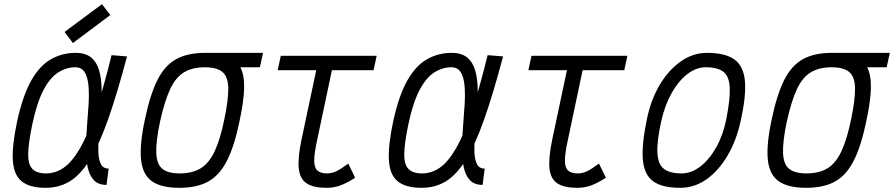

<svg xmlns="http://www.w3.org/2000/svg" viewBox="-20 -885 4279 919"><path d="M500 -78 490 0Q450 0 428.5 -23.5Q407 -47 399 -87.5Q391 -128 391.5 -178Q392 -228 396.5 -281.5Q401 -335 404 -385Q407 -435 403.5 -475Q400 -515 385.5 -539Q371 -563 340 -563Q298 -563 259 -538.5Q220 -514 188.5 -454.5Q157 -395 135 -292Q116 -201 115 -149.5Q114 -98 135 -76.5Q156 -55 200 -55Q246 -55 285.5 -82.5Q325 -110 362.5 -174.5Q400 -239 437 -348.5Q474 -458 514 -621L588 -615Q540 -434 497 -312.5Q454 -191 409.5 -119.5Q365 -48 314 -17Q263 14 198 14Q123 14 84.5 -16.5Q46 -47 41.5 -117Q37 -187 62 -304Q89 -428 129.5 -499.5Q170 -571 224 -601.5Q278 -632 342 -632Q390 -632 417 -609Q444 -586 455 -546Q466 -506 466.5 -457Q467 -408 462.5 -355Q458 -302 454 -253Q450 -204 450.5 -164.5Q451 -125 462 -101.5Q473 -78 500 -78ZM329 -679 289 -732 468 -865 508 -813Z M838 14Q751 14 706.5 -18Q662 -50 655 -122.5Q648 -195 674 -315Q699 -434 734 -503Q769 -572 823.5 -602Q878 -632 962 -632Q1028 -632 1069.5 -616Q1111 -600 1130.5 -563Q1150 -526 1148.5 -462.5Q1147 -399 1126 -303Q1102 -186 1066.5 -116Q1031 -46 976.5 -16Q922 14 838 14ZM840 -55Q900 -55 940 -79Q980 -103 1007 -160Q1034 -217 1054 -315Q1074 -411 1072.5 -465Q1071 -519 1044 -541Q1017 -563 960 -563Q901 -563 861 -539Q821 -515 794.5 -458.5Q768 -402 746 -303Q726 -208 728 -153.5Q730 -99 757 -77Q784 -55 840 -55ZM954 -563 969 -632H1239L1224 -563Z M1543 14Q1480 14 1447.5 -7.5Q1415 -29 1410 -79.5Q1405 -130 1423 -216L1503 -593H1578L1497 -210Q1484 -150 1484 -116.5Q1484 -83 1499 -69Q1514 -55 1545 -55Q1568 -55 1590 -65.5Q1612 -76 1647 -102L1680 -34Q1635 -6 1605.5 4Q1576 14 1543 14ZM1309 -549 1324 -618H1783L1768 -549Z M2300 -78 2290 0Q2250 0 2228.5 -23.5Q2207 -47 2199 -87.5Q2191 -128 2191.5 -178Q2192 -228 2196.5 -281.5Q2201 -335 2204 -385Q2207 -435 2203.5 -475Q2200 -515 2185.5 -539Q2171 -563 2140 -563Q2098 -563 2059 -538.5Q2020 -514 1988.5 -454.5Q1957 -395 1935 -292Q1916 -201 1915 -149.5Q1914 -98 1935 -76.5Q1956 -55 2000 -55Q2046 -55 2085.5 -82.5Q2125 -110 2162.5 -174.5Q2200 -239 2237 -348.5Q2274 -458 2314 -621L2388 -615Q2340 -434 2297 -312.5Q2254 -191 2209.5 -119.5Q2165 -48 2114 -17Q2063 14 1998 14Q1923 14 1884.5 -16.5Q1846 -47 1841.5 -117Q1837 -187 1862 -304Q1889 -428 1929.5 -499.5Q1970 -571 2024 -601.5Q2078 -632 2142 -632Q2190 -632 2217 -609Q2244 -586 2255 -546Q2266 -506 2266.5 -457Q2267 -408 2262.5 -355Q2258 -302 2254 -253Q2250 -204 2250.5 -164.5Q2251 -125 2262 -101.5Q2273 -78 2300 -78Z M2743 14Q2680 14 2647.5 -7.5Q2615 -29 2610 -79.5Q2605 -130 2623 -216L2703 -593H2778L2697 -210Q2684 -150 2684 -116.5Q2684 -83 2699 -69Q2714 -55 2745 -55Q2768 -55 2790 -65.5Q2812 -76 2847 -102L2880 -34Q2835 -6 2805.5 4Q2776 14 2743 14ZM2509 -549 2524 -618H2983L2968 -549Z M3236 14Q3149 14 3106 -17.5Q3063 -49 3057 -121Q3051 -193 3076 -313Q3095 -407 3137.5 -478.5Q3180 -550 3238.5 -591Q3297 -632 3364 -632Q3451 -632 3495 -600.5Q3539 -569 3545.5 -497.5Q3552 -426 3525 -305Q3505 -213 3462.5 -140.5Q3420 -68 3362 -27Q3304 14 3236 14ZM3242 -55Q3289 -55 3332 -88Q3375 -121 3408 -179.5Q3441 -238 3456 -313Q3475 -409 3473 -463.5Q3471 -518 3443.5 -540.5Q3416 -563 3358 -563Q3312 -563 3269.5 -530Q3227 -497 3194.5 -439Q3162 -381 3145 -305Q3124 -210 3126.5 -155Q3129 -100 3157 -77.5Q3185 -55 3242 -55Z M3838 14Q3751 14 3706.5 -18Q3662 -50 3655 -122.5Q3648 -195 3674 -315Q3699 -434 3734 -503Q3769 -572 3823.5 -602Q3878 -632 3962 -632Q4028 -632 4069.5 -616Q4111 -600 4130.5 -563Q4150 -526 4148.5 -462.5Q4147 -399 4126 -303Q4102 -186 4066.5 -116Q4031 -46 3976.5 -16Q3922 14 3838 14ZM3840 -55Q3900 -55 3940 -79Q3980 -103 4007 -160Q4034 -217 4054 -315Q4074 -411 4072.5 -465Q4071 -519 4044 -541Q4017 -563 3960 -563Q3901 -563 3861 -539Q3821 -515 3794.5 -458.5Q3768 -402 3746 -303Q3726 -208 3728 -153.5Q3730 -99 3757 -77Q3784 -55 3840 -55ZM3954 -563 3969 -632H4239L4224 -563Z"/></svg>

Font: Victor Mono
Style: Italic
Weight: 400
Italic angle: -12°
Monospace: yes
Designer: Rune Bjørnerås
Version: Version 1.561;gftools[0.9.30]